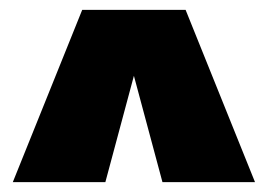

<svg xmlns="http://www.w3.org/2000/svg" viewBox="-20 -720 544 390"><path d="M6 -350 147 -700H357L498 -350H310L252 -566L194 -350Z"/></svg>

Font: Tektur SemiCondensed ExtraBold
Style: Regular
Weight: 800
Width: 4
Designer: Adam Jagosz
Foundry: Adam Jagosz
Version: Version 1.005;gftools[0.9.30]